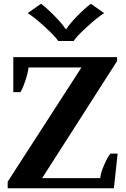

<svg xmlns="http://www.w3.org/2000/svg" viewBox="-20 -1005 671 1025"><path d="M128 -935 199 -985Q233 -959 273.5 -917.5Q314 -876 330 -850H334Q351 -877 391 -918Q431 -959 465 -985L536 -935Q501 -913 445 -862Q389 -811 373 -786H291Q275 -811 219 -862Q163 -913 128 -935ZM21 -35 415 -645H132Q131 -622 116 -576.5Q101 -531 89 -513H51V-700H605V-679L205 -54H515Q517 -81 536 -124.5Q555 -168 570 -185H608L588 0H21Z"/></svg>

Font: Trirong ExtraBold
Style: Regular
Weight: 800
Designer: Katatrad Team
Foundry: CadsonDemak
Version: Version 1.001